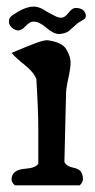

<svg xmlns="http://www.w3.org/2000/svg" viewBox="-20 -555 284 575"><path d="M85 -535.2Q99.6 -533.2 111.8 -525.4Q124 -517.6 128.4 -515.6Q132.8 -513.7 143.6 -507.8Q154.3 -502 161.1 -502H165Q174.8 -502.9 185.5 -517.1Q196.3 -531.2 206.1 -531.2Q234.4 -531.2 237.3 -507.8Q237.3 -500 228.5 -495.1Q219.7 -490.2 215.8 -487.8Q211.9 -485.4 203.6 -477.5Q195.3 -469.7 186.5 -462.4Q177.7 -455.1 158.2 -453.1H157.2Q140.6 -453.1 119.1 -471.7Q97.7 -490.2 81.1 -490.2H79.1Q69.3 -490.2 57.1 -477.1Q44.9 -463.9 35.2 -463.9H32.2Q21.5 -465.8 14.2 -473.6Q6.8 -481.4 6.8 -488.8Q6.8 -496.1 8.3 -499.5Q9.8 -502.9 13.2 -505.9Q16.6 -508.8 18.6 -510.3Q20.5 -511.7 26.4 -515.1Q32.2 -518.6 33.2 -519.5Q59.6 -535.2 80.1 -535.2ZM177.7 -271.5 172.9 -70.3Q177.7 -57.6 198.2 -53.2Q218.8 -48.8 223.6 -39.1Q228.5 -29.3 228.5 -19Q228.5 -8.8 218.8 0H24.4Q14.6 -8.8 14.6 -17.6Q14.6 -46.9 56.6 -49.8Q85.9 -51.8 94.7 -64.5V-168Q94.7 -222.7 88.9 -318.4Q80.1 -339.8 54.7 -359.9Q29.3 -379.9 14.6 -396.5Q39.1 -407.2 56.6 -414.1L91.8 -427.7Q111.3 -434.6 122.1 -434.6Q166 -428.7 178.7 -407.2Q191.4 -385.7 191.4 -368.2Q191.4 -350.6 184.6 -320.3Q177.7 -290 177.7 -271.5Z"/></svg>

Font: Essays1743
Style: Medium
Weight: 500
Designer: Based on the typeface in a 1743 English translation of the essays of Montaigne.  PostScript/TrueType font designed by Jo
Version: Version 002.100